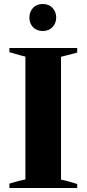

<svg xmlns="http://www.w3.org/2000/svg" viewBox="-20 -940 433 960"><path d="M127 -852Q127 -881 145 -900.5Q163 -920 194 -920Q224 -920 242.5 -900.5Q261 -881 261 -852Q261 -824 242.5 -804.5Q224 -785 194 -785Q163 -785 145 -804Q127 -823 127 -852ZM27 -22Q73 -36 107 -43V-657Q92 -660 27 -679V-700H366V-677Q348 -672 285 -656V-42Q302 -39 344 -27Q349 -25 366 -20V0H27Z"/></svg>

Font: Trirong ExtraBold
Style: Regular
Weight: 800
Designer: Katatrad Team
Foundry: CadsonDemak
Version: Version 1.001